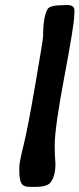

<svg xmlns="http://www.w3.org/2000/svg" viewBox="-20 -745 317 766"><path d="M57.1 -62.5V-79.6Q57.1 -97.7 74 -165.3Q90.8 -232.9 121.3 -410.6Q151.9 -588.4 151.9 -599.1Q151.9 -679.2 170.4 -709.5Q179.7 -724.6 238.8 -724.6L247.1 -725.1Q276.9 -725.1 276.9 -703.6V-694.8L276.4 -686.5Q276.4 -648.4 237.3 -441.9Q198.2 -235.4 198.2 -164.1L198.7 -151.4Q198.7 -141.6 198.7 -131.8L201.2 -91.8Q201.2 -42 181.6 -17.1Q168 0.5 122.1 0.5H96.7Q73.2 0.5 65.2 -14.2Q57.1 -28.8 57.1 -62.5Z"/></svg>

Font: Averia Sans Libre
Style: Bold Italic
Weight: 700
Italic angle: -6.90001°
Version: Version 1.002